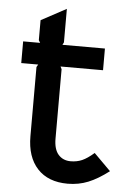

<svg xmlns="http://www.w3.org/2000/svg" viewBox="-56 -840 605 891"><g transform="rotate(5 246.5 -394.0)"><path d="M484 -65Q433 -26 388.5 -8Q344 10 293 10Q202 10 152 -44Q102 -98 102 -195V-517L109 -529H30V-630H109L102 -642V-735L219 -798V-642L213 -630H411V-529H213L219 -517V-194Q219 -144 240.5 -119.5Q262 -95 298 -95Q327 -95 351 -105.5Q375 -116 406 -143Z"/></g></svg>

Font: Sinkin Sans 500 Medium
Style: 500 Medium
Weight: 500
Designer: Keith Bates
Foundry: K-Type
Version: Sinkin Sans (version 1.0)  by Keith Bates   •   © 2014   www